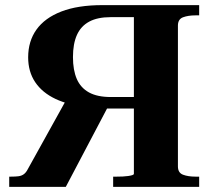

<svg xmlns="http://www.w3.org/2000/svg" viewBox="-20 -730 831 750"><path d="M406 -321 237 0H16V-40H23Q40 -40 52 -41.5Q64 -43 73 -49.5Q82 -56 89 -70L241 -344ZM503 -51V-663H412Q361 -663 328.5 -645.5Q296 -628 280.5 -593.5Q265 -559 265 -507Q265 -456 280 -421.5Q295 -387 327.5 -369Q360 -351 413 -351H528V-306H374L322 -312Q249 -319 197 -343.5Q145 -368 117.5 -409Q90 -450 90 -506Q90 -569 122.5 -614.5Q155 -660 219.5 -685Q284 -710 380 -710H758V-670H744Q715 -670 695 -662.5Q675 -655 675 -630V-80Q675 -55 695 -47.5Q715 -40 744 -40H758V0H422V-40H436Q448 -40 459.5 -40.5Q471 -41 481 -42.5Q491 -44 497 -46Q503 -48 503 -51Z"/></svg>

Font: Roboto Serif 120pt Expanded SemiBold
Style: Regular
Weight: 600
Width: 7
Designer: Greg Gazdowicz
Foundry: Commercial Type
Version: Version 1.008